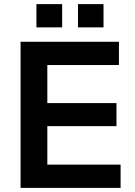

<svg xmlns="http://www.w3.org/2000/svg" viewBox="-20 -913 655 933"><path d="M80 0V-710H558V-597H210V-412H546V-300H210V-113H566V0ZM157 -780V-893H282V-780ZM359 -780V-893H483V-780Z"/></svg>

Font: Geist SemBd
Style: Regular
Weight: 400
Designer: Basement.studio, Andrés Briganti, Mateo Zaragoza
Foundry: Basement.studio, Vercel, Andrés Briganti, Guido Ferreyra, Mateo Zaragoza
Version: Version 1.401